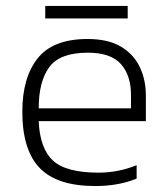

<svg xmlns="http://www.w3.org/2000/svg" viewBox="-20 -615 565 645"><path d="M132 -553V-595H409V-553ZM300 10Q172 10 113.5 -50.5Q55 -111 55 -240Q55 -354 106.5 -419Q158 -484 274 -484Q343 -484 386 -458.5Q429 -433 449.5 -390Q470 -347 470 -294V-208H110Q114 -116 158 -75.5Q202 -35 311 -35Q377 -35 439 -60V-15Q378 10 300 10ZM110 -251H420V-296Q420 -362 386 -400Q352 -438 275 -438Q181 -438 145.5 -389.5Q110 -341 110 -251Z"/></svg>

Font: Kanit ExtraLight
Style: Regular
Weight: 275
Designer: Katatrad Team
Foundry: CadsonDemak
Version: Version 2.000; ttfautohint (v1.8.3)